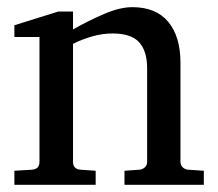

<svg xmlns="http://www.w3.org/2000/svg" viewBox="-20 -514 607 534"><path d="M546.9 0H326.2V-39.1L368.2 -42Q377 -43 383.1 -48.8Q389.2 -54.7 389.2 -64V-324.2Q389.2 -371.6 367.2 -396.2Q345.2 -420.9 293 -420.9Q264.6 -420.9 236.6 -412.8Q208.5 -404.8 183.1 -392.1V-64Q183.1 -43.5 204.1 -42L246.1 -39.1V0H20V-39.1L68.8 -42Q89.8 -43.5 89.8 -64V-411.1H20V-443.8L142.1 -481.9H183.1V-432.1Q225.1 -456.1 269.3 -475.1Q313.5 -494.1 348.1 -494.1Q413.6 -494.1 447.8 -453.4Q481.9 -412.6 481.9 -339.8V-64Q481.9 -54.7 488 -48.8Q494.1 -43 502.9 -42L546.9 -39.1Z"/></svg>

Font: Eeyek
Style: Regular
Weight: 400
Designer: Pravabati Chingangbam and Tabish
Foundry: SIL International
Version: Version 2.000